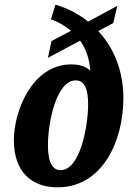

<svg xmlns="http://www.w3.org/2000/svg" viewBox="-20 -787 559 817"><path d="M226 10C414 10 504 -184 505 -366C506 -487 463 -585 398 -655L462 -689L479 -762L355 -695C313 -729 265 -753 216 -767L197 -705C229 -693 257 -677 282 -656L199 -612L184 -541L321 -614C346 -579 361 -536 364 -486C348 -503 320 -513 284 -513C116 -513 39 -314 39 -190C39 -55 116 11 226 10ZM238 -63C204 -63 184 -94 184 -169C184 -266 220 -445 302 -445C337 -445 355 -413 355 -344C355 -247 320 -63 238 -63Z"/></svg>

Font: Noto Serif Condensed Extra
Style: Italic
Weight: 800
Width: 3
Italic angle: -12°
Designer: Monotype Design Team
Foundry: Monotype Imaging Inc.
Version: Version 1.901